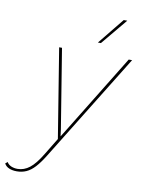

<svg xmlns="http://www.w3.org/2000/svg" viewBox="-203 -777 789 1060"><g transform="rotate(10 191.5 -247.5)"><path d="M-34 215Q-59 215 -77.5 207Q-96 199 -104 183L-92 173Q-84 187 -68 194Q-52 201 -32 201Q4 201 35.5 176.5Q67 152 103 92L159 0L78 -500H94L166 -56L171 -17L199 -62L468 -500H487L116 101Q90 143 67 168Q44 193 19.5 204Q-5 215 -34 215ZM403 -710H423L301 -563H284Z"/></g></svg>

Font: Kantumruy Pro Thin
Style: Italic
Weight: 250
Italic angle: -13°
Version: Version 1.002